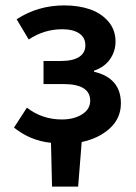

<svg xmlns="http://www.w3.org/2000/svg" viewBox="-20 -523 506 715"><path d="M173.8 171.9 169.9 8.8Q92.8 1 32.2 -47.9L80.1 -122.1Q137.2 -78.1 210 -78.1Q255.4 -78.1 285.6 -97.2Q315.9 -116.2 315.9 -147.9Q315.9 -210 215.8 -210H142.1V-295.9H206.1Q251.5 -295.9 274.7 -311Q297.9 -326.2 297.9 -354Q297.9 -383.3 274.9 -398.7Q252 -414.1 211.9 -414.1Q144.5 -414.1 86.9 -376L42 -451.2Q121.1 -502.9 219.2 -502.9Q271.5 -502.9 313.7 -488.8Q356 -474.6 383.1 -443.4Q410.2 -412.1 410.2 -368.2Q410.2 -332 389.6 -302.5Q369.1 -272.9 330.1 -259.8V-255.9Q430.2 -232.4 430.2 -138.2Q430.2 -83 389.4 -45.4Q348.6 -7.8 284.2 5.9L271 171.9Z"/></svg>

Font: Source Sans 3 Semibold
Style: Regular
Weight: 600
Designer: Paul D. Hunt
Foundry: Adobe
Version: Version 3.052;hotconv 1.1.0;makeotfexe 2.6.0